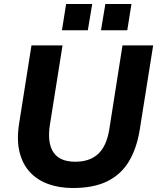

<svg xmlns="http://www.w3.org/2000/svg" viewBox="-20 -933 789 964"><path d="M346 11Q277 11 222 -9Q167 -29 130 -69Q93 -109 78 -170Q63 -231 76 -313L138 -705H294L230 -303Q217 -215 248.5 -168Q280 -121 358 -121Q430 -121 472 -159.5Q514 -198 528 -279L595 -705H749L682 -284Q667 -189 627.5 -123Q588 -57 519 -23Q450 11 346 11ZM487 -781 509 -913H640L619 -781ZM291 -781 312 -913H443L421 -781Z"/></svg>

Font: Nunito Sans 12pt ExtraLight ExtraBold
Style: Italic
Weight: 800
Italic angle: -9°
Version: Version 3.101;gftools[0.9.27]